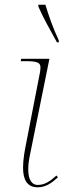

<svg xmlns="http://www.w3.org/2000/svg" viewBox="-20 -786 279 816"><path d="M222 -606H230V-614C205 -667 184 -728 173 -766H143V-758C167 -704 190 -665 222 -606ZM140 10C174 10 198 -7 226 -32L220 -40C192 -15 170 0 140 0C118 0 100 -18 100 -66C100 -83 102 -102 107 -126L190 -536H70L68 -526H89C139 -526 152 -520 152 -499C152 -493 151 -487 150 -479L92 -181C85 -147 78 -108 78 -74C78 -27 92 10 140 10Z"/></svg>

Font: Noto Serif Display Thin
Style: Italic
Weight: 100
Italic angle: -12°
Designer: Monotype Design Team
Foundry: Monotype Imaging Inc.
Version: Version 2.009